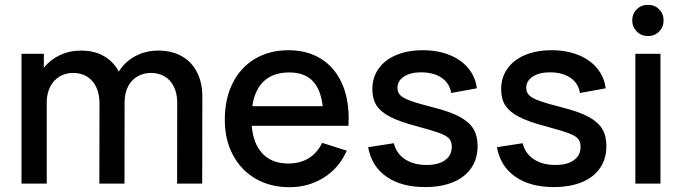

<svg xmlns="http://www.w3.org/2000/svg" viewBox="-20 -764 2848 799"><path d="M822 -361.5 821.5 0H717L717.5 -336.5Q717.5 -374.5 704 -402.5Q690.5 -430.5 665.8 -445.5Q641 -460.5 608.5 -460.5Q578 -460.5 553 -446.5Q528 -432.5 513.2 -404.8Q498.5 -377 498.5 -337.5L498 0H393.5L394 -334.5Q394 -373 380.5 -401.5Q367 -430 342.2 -445.2Q317.5 -460.5 284.5 -460.5Q252 -460.5 227 -445Q202 -429.5 188.2 -401.8Q174.5 -374 174.5 -337.5V0H69.5V-540H162.5V-482Q189 -515.5 229.2 -534.5Q269.5 -553.5 317.5 -553.5Q372.5 -553.5 412.5 -530.5Q452.5 -507.5 474.5 -466Q499.5 -507 542.8 -530.2Q586 -553.5 638.5 -553.5Q695.5 -553.5 737 -529.8Q778.5 -506 800.2 -462.8Q822 -419.5 822 -361.5Z M1027.5 -240.5Q1034 -165 1073 -124.2Q1112 -83.5 1180 -83.5Q1228.5 -83.5 1264.5 -105.5Q1300.5 -127.5 1320.5 -169.5L1423 -137Q1392 -65.5 1328 -25.2Q1264 15 1185 15Q1105 15 1044 -20.2Q983 -55.5 949.2 -119.2Q915.5 -183 915.5 -265.5Q915.5 -353 948.5 -418.5Q981.5 -484 1041.5 -519.5Q1101.5 -555 1180 -555Q1257.5 -555 1314 -520.5Q1370.5 -486 1400.8 -421.8Q1431 -357.5 1431 -270Q1431 -260.5 1430 -240.5ZM1030 -322H1323Q1314.5 -393.5 1280.2 -428Q1246 -462.5 1184 -462.5Q1117.5 -462.5 1078.8 -426.8Q1040 -391 1030 -322Z M1512 -151.5 1619 -168Q1629 -125.5 1665.2 -101.5Q1701.5 -77.5 1755.5 -77.5Q1804.5 -77.5 1832.2 -97.5Q1860 -117.5 1860 -152.5Q1860 -174 1850 -186.2Q1840 -198.5 1810.8 -209.5Q1781.5 -220.5 1715 -238.5Q1644 -257 1604.2 -277.5Q1564.5 -298 1547 -325.2Q1529.5 -352.5 1529.5 -393Q1529.5 -441.5 1555.5 -478.2Q1581.5 -515 1629 -535Q1676.5 -555 1739.5 -555Q1801 -555 1850 -535.5Q1899 -516 1928.8 -480Q1958.5 -444 1964.5 -396.5L1857.5 -377Q1851.5 -417 1818.2 -440Q1785 -463 1732 -463Q1688 -463 1661 -445.2Q1634 -427.5 1634 -398.5Q1634 -380 1645.5 -368Q1657 -356 1688.5 -344.5Q1720 -333 1785 -316.5Q1854 -299 1893.2 -277.8Q1932.5 -256.5 1950 -227.8Q1967.5 -199 1967.5 -156.5Q1967.5 -103.5 1941.2 -65Q1915 -26.5 1865.8 -6Q1816.5 14.5 1748.5 14.5Q1650 14.5 1588 -29Q1526 -72.5 1512 -151.5Z M2048 -151.5 2155 -168Q2165 -125.5 2201.2 -101.5Q2237.5 -77.5 2291.5 -77.5Q2340.5 -77.5 2368.2 -97.5Q2396 -117.5 2396 -152.5Q2396 -174 2386 -186.2Q2376 -198.5 2346.8 -209.5Q2317.5 -220.5 2251 -238.5Q2180 -257 2140.2 -277.5Q2100.5 -298 2083 -325.2Q2065.5 -352.5 2065.5 -393Q2065.5 -441.5 2091.5 -478.2Q2117.5 -515 2165 -535Q2212.5 -555 2275.5 -555Q2337 -555 2386 -535.5Q2435 -516 2464.8 -480Q2494.5 -444 2500.5 -396.5L2393.5 -377Q2387.5 -417 2354.2 -440Q2321 -463 2268 -463Q2224 -463 2197 -445.2Q2170 -427.5 2170 -398.5Q2170 -380 2181.5 -368Q2193 -356 2224.5 -344.5Q2256 -333 2321 -316.5Q2390 -299 2429.2 -277.8Q2468.5 -256.5 2486 -227.8Q2503.5 -199 2503.5 -156.5Q2503.5 -103.5 2477.2 -65Q2451 -26.5 2401.8 -6Q2352.5 14.5 2284.5 14.5Q2186 14.5 2124 -29Q2062 -72.5 2048 -151.5Z M2728.5 0H2624V-540H2728.5ZM2611 -679Q2611 -706.5 2629.8 -725.2Q2648.5 -744 2676.5 -744Q2704.5 -744 2723 -725.2Q2741.5 -706.5 2741.5 -679Q2741.5 -651.5 2723 -632.8Q2704.5 -614 2676.5 -614Q2648.5 -614 2629.8 -633Q2611 -652 2611 -679Z"/></svg>

Font: Hauora SemiBold
Style: Regular
Weight: 600
Designer: Wayne Shih
Foundry: WCYS
Version: Version 1.001